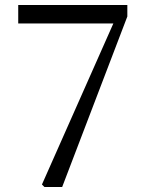

<svg xmlns="http://www.w3.org/2000/svg" viewBox="-20 -749 579 769"><path d="M53 -729V-655H434L148 -10L158 0H229L490 -683V-729Z"/></svg>

Font: Noto Serif CJK JP
Style: Regular
Weight: 400
Designer: Ryoko NISHIZUKA 西塚涼子 (kana & ideographs); Frank Grießhammer (Latin, Greek & Cyrillic); Wenlong ZHANG 张文龙 (bopomofo); San
Foundry: Adobe Systems Incorporated
Version: Version 1.000;PS 1;hotconv 16.6.53;makeotf.lib2.5.65590